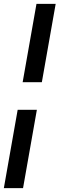

<svg xmlns="http://www.w3.org/2000/svg" viewBox="-47 -770 310 1000"><path d="M143 -750H243L171 -342H71ZM45 -198H145L73 210H-27Z"/></svg>

Font: Cabin Medium
Style: Italic
Weight: 500
Italic angle: -7°
Designer: Pablo Impallari
Foundry: Pablo Impallari. http://www.impallari.com Igino Marini. http://www.ikern.com
Version: Version 2.200